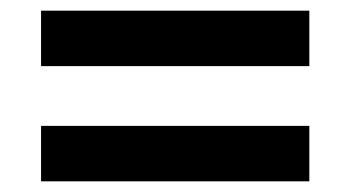

<svg xmlns="http://www.w3.org/2000/svg" viewBox="-20 -436 657 360"><path d="M57 -416H560V-312H57ZM57 -200H560V-96H57Z"/></svg>

Font: Sarabun
Style: Bold
Weight: 700
Designer: Suppakit Chalermlarp | Katatrad Co.,Ltd.
Foundry: Cadson Demak Co.,Ltd.
Version: Version 1.000; ttfautohint (v1.6)